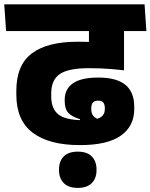

<svg xmlns="http://www.w3.org/2000/svg" viewBox="-41 -664 714 911"><path d="M347 -516.5H630L621.5 -643.5H338ZM547.5 -559.5H381V-464H547.5ZM-12 -516.5H653.5L645 -643.5H-21ZM381 -560.5V-385L547.5 -330.5V-560.5ZM36.5 -233.5V-215.5Q36.5 -92.5 114.5 -34Q192.5 24.5 338.5 24.5Q469 24.5 532.5 -20.5Q596 -65.5 596 -147V-157Q596 -227 554 -261.5Q512 -296 426 -296Q343.5 -296 304.8 -268.5Q266 -241 266 -190.5V-185Q266 -147.5 282.8 -129Q299.5 -110.5 338.5 -98.5V-87.5L433 -95Q412 -102 402 -113.8Q392 -125.5 392 -146V-149Q392 -168.5 399.8 -177.5Q407.5 -186.5 424.5 -186.5Q441.5 -186.5 449 -177.8Q456.5 -169 456.5 -149.5V-146.5Q456.5 -119.5 435.2 -106.8Q414 -94 351 -94Q271.5 -94 236.8 -120.5Q202 -147 202 -207.5V-220.5Q202 -285 243 -312.8Q284 -340.5 380 -340.5Q409.5 -340.5 435.8 -339.5Q462 -338.5 489 -336.2Q516 -334 547.5 -330.5V-452Q489 -459.5 435.8 -462.8Q382.5 -466 328 -466Q182.5 -466 109.5 -410.2Q36.5 -354.5 36.5 -233.5ZM328 227.5Q372 227.5 394.5 204.8Q417 182 417 143Q417 143 417 141.8Q417 140.5 417 140Q417 101.5 394.8 78.5Q372.5 55.5 328 55.5Q284 55.5 261.5 78.2Q239 101 239 140Q239 140.5 239 141.5Q239 142.5 239 143Q239 182 261.5 204.8Q284 227.5 328 227.5Z"/></svg>

Font: Anek Devanagari Medium ExtraBold
Style: Regular
Weight: 800
Version: Version 1.003